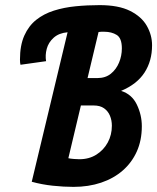

<svg xmlns="http://www.w3.org/2000/svg" viewBox="-20 -721 614 750"><path d="M267 9Q229 9 186.5 4.5Q144 0 104 -11L244 -595Q210 -592 189.5 -573.5Q169 -555 162.5 -530Q156 -505 160 -482L60 -468Q59 -472 58.5 -476.5Q58 -481 58 -488Q58 -544 75 -582Q92 -620 121.5 -643.5Q151 -667 190.5 -679.5Q230 -692 275.5 -696.5Q321 -701 369 -701Q443 -701 488 -678.5Q533 -656 553.5 -620Q574 -584 574 -544Q574 -483 544.5 -437.5Q515 -392 453 -366Q495 -353 514.5 -312.5Q534 -272 534 -228Q534 -173 514.5 -129.5Q495 -86 459.5 -55Q424 -24 375 -7.5Q326 9 267 9ZM290 -99Q328 -99 356.5 -117Q385 -135 401 -164.5Q417 -194 417 -230Q417 -251 409.5 -269Q402 -287 386.5 -298Q371 -309 346 -309H296L247 -103Q255 -101 269 -100Q283 -99 290 -99ZM322 -416H360Q392 -416 413 -433Q434 -450 445 -476.5Q456 -503 456 -532Q456 -572 436 -584.5Q416 -597 387 -597Q382 -597 376 -597Q370 -597 365 -596Z"/></svg>

Font: Ubuntu Sans Mono
Style: Bold Italic
Weight: 700
Italic angle: -13.5°
Monospace: yes
Designer: Dalton Maag Ltd
Foundry: Dalton Maag Ltd
Version: Version 1.006